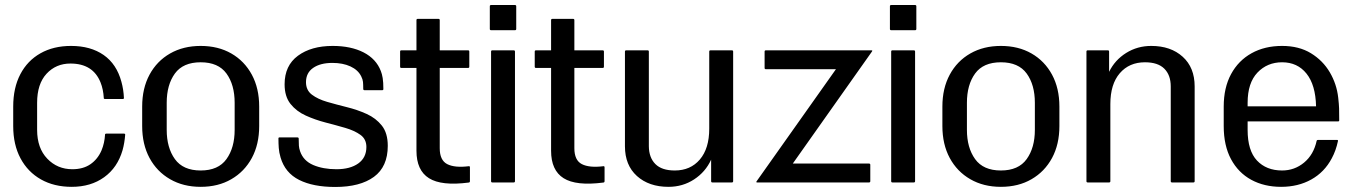

<svg xmlns="http://www.w3.org/2000/svg" viewBox="-20 -725 5385 763"><path d="M477.5 -190Q475 -156.5 467 -128Q447 -59 394 -20.8Q341 17.5 265 17.5Q195 17.5 142.8 -12Q90.5 -41.5 61.5 -95.8Q32.5 -150 32.5 -224V-301.5Q32.5 -376 60.8 -430Q89 -484 140.8 -513.2Q192.5 -542.5 262.5 -542.5Q340 -542.5 391.8 -506.5Q443.5 -470.5 462.5 -400Q471 -369.5 472.5 -335.5Q472.5 -331.5 467.5 -331.5H397.5Q392.5 -331.5 392.5 -335Q390.5 -370.5 379.5 -397.5Q349.5 -472.5 260 -472.5Q202.5 -472.5 165 -432Q127.5 -391.5 127.5 -316.5V-209Q127.5 -136.5 167.8 -94.5Q208 -52.5 267.5 -52.5Q310.5 -52.5 339.5 -72.5Q368.5 -92.5 383.5 -127.5Q395.5 -156.5 397.5 -190.5Q397.5 -194 402.5 -194H472.5Q477.5 -194 477.5 -190Z M545 -224V-301.5Q545 -374 574.2 -428.2Q603.5 -482.5 656 -512.5Q708.5 -542.5 777.5 -542.5Q847 -542.5 899.2 -512.5Q951.5 -482.5 980.8 -428.2Q1010 -374 1010 -301.5V-224Q1010 -151.5 980.8 -97.2Q951.5 -43 899.2 -12.8Q847 17.5 777.5 17.5Q708.5 17.5 656 -12.8Q603.5 -43 574.2 -97.2Q545 -151.5 545 -224ZM642.5 -209Q642.5 -138 675 -92.8Q707.5 -47.5 777.5 -47.5Q847.5 -47.5 880 -92.8Q912.5 -138 912.5 -209V-316.5Q912.5 -388 880 -432.8Q847.5 -477.5 777.5 -477.5Q707.5 -477.5 675 -432.8Q642.5 -388 642.5 -316.5Z M1091 -179H1161Q1167 -179 1167 -174.5Q1167 -156 1167.8 -146Q1168.5 -136 1172.5 -124Q1185.5 -86 1224.8 -69.2Q1264 -52.5 1317 -52.5Q1371.5 -52.5 1403.8 -75.5Q1436 -98.5 1436 -141Q1436 -172 1412.5 -189Q1389 -206 1352 -216.8Q1315 -227.5 1273.5 -238.2Q1232 -249 1195 -265.8Q1158 -282.5 1134.5 -312Q1111 -341.5 1111 -390Q1111 -464.5 1164 -503.5Q1217 -542.5 1302 -542.5Q1374.5 -542.5 1424.8 -516.8Q1475 -491 1493.5 -442.5Q1498 -431.5 1500.8 -414.8Q1503.5 -398 1503.5 -371Q1503.5 -366.5 1498.5 -366.5H1429Q1423.5 -366.5 1423.5 -371.5Q1423.5 -389.5 1422.5 -399.5Q1421.5 -409.5 1415.5 -421.5Q1403 -447 1372.8 -461Q1342.5 -475 1301 -475Q1253 -475 1224.5 -455.2Q1196 -435.5 1196 -398.5Q1196 -366.5 1219.5 -348.8Q1243 -331 1280 -320.2Q1317 -309.5 1358.5 -299.2Q1400 -289 1437 -272.2Q1474 -255.5 1497.5 -225.8Q1521 -196 1521 -145.5Q1521 -62.5 1466 -22.2Q1411 18 1312 18Q1224.5 18 1168.8 -10Q1113 -38 1095 -99Q1089 -119.5 1087.8 -137Q1086.5 -154.5 1086.5 -175Q1086.5 -179 1091 -179Z M1847.5 -60V-5Q1847.5 0 1842.5 0.5Q1734.5 14.5 1684.8 -16.8Q1635 -48 1635 -126V-455H1575Q1570 -455 1570 -460V-520Q1570 -525 1575 -525H1635V-645Q1635 -650 1640 -650H1722.5Q1727.5 -650 1727.5 -645V-525H1840Q1845 -525 1845 -520V-460Q1845 -455 1840 -455H1727.5V-136Q1727.5 -88 1757.2 -72.8Q1787 -57.5 1843 -64.5Q1847.5 -65 1847.5 -60Z M2031.5 -700V-610Q2031.5 -605 2026.5 -605H1931.5Q1926.5 -605 1926.5 -610V-700Q1926.5 -705 1931.5 -705H2026.5Q2031.5 -705 2031.5 -700ZM2026.5 -520V-5Q2026.5 0 2021.5 0H1936.5Q1931.5 0 1931.5 -5V-520Q1931.5 -525 1936.5 -525H2021.5Q2026.5 -525 2026.5 -520Z M2382.5 -60V-5Q2382.5 0 2377.5 0.5Q2269.5 14.5 2219.8 -16.8Q2170 -48 2170 -126V-455H2110Q2105 -455 2105 -460V-520Q2105 -525 2110 -525H2170V-645Q2170 -650 2175 -650H2257.5Q2262.5 -650 2262.5 -645V-525H2375Q2380 -525 2380 -520V-460Q2380 -455 2375 -455H2262.5V-136Q2262.5 -88 2292.2 -72.8Q2322 -57.5 2378 -64.5Q2382.5 -65 2382.5 -60Z M2888.5 0H2811Q2806 0 2806 -5V-90.5Q2783.5 -41.5 2738.2 -12Q2693 17.5 2636.5 17.5Q2559 17.5 2511.2 -25.5Q2463.5 -68.5 2463.5 -143.5V-520Q2463.5 -525 2468.5 -525H2553.5Q2558.5 -525 2558.5 -520V-143.5Q2559 -98.5 2584.5 -73Q2610 -47.5 2661.5 -47.5Q2724 -47.5 2761.2 -91.2Q2798.5 -135 2798.5 -213.5V-520Q2798.5 -525 2803.5 -525H2888.5Q2893.5 -525 2893.5 -520V-5Q2893.5 0 2888.5 0Z M2987 -5 3302 -450H3023.5Q3018.5 -450 3018.5 -455V-520Q3018.5 -525 3023.5 -525H3443.5Q3448.5 -525 3445 -520L3130.5 -75H3433.5Q3438.5 -75 3438.5 -70V-5Q3438.5 0 3433.5 0H2988.5Q2983.5 0 2987 -5Z M3621.5 -700V-610Q3621.5 -605 3616.5 -605H3521.5Q3516.5 -605 3516.5 -610V-700Q3516.5 -705 3521.5 -705H3616.5Q3621.5 -705 3621.5 -700ZM3616.5 -520V-5Q3616.5 0 3611.5 0H3526.5Q3521.5 0 3521.5 -5V-520Q3521.5 -525 3526.5 -525H3611.5Q3616.5 -525 3616.5 -520Z M3725 -224V-301.5Q3725 -374 3754.2 -428.2Q3783.5 -482.5 3836 -512.5Q3888.5 -542.5 3957.5 -542.5Q4027 -542.5 4079.2 -512.5Q4131.5 -482.5 4160.8 -428.2Q4190 -374 4190 -301.5V-224Q4190 -151.5 4160.8 -97.2Q4131.5 -43 4079.2 -12.8Q4027 17.5 3957.5 17.5Q3888.5 17.5 3836 -12.8Q3783.5 -43 3754.2 -97.2Q3725 -151.5 3725 -224ZM3822.5 -209Q3822.5 -138 3855 -92.8Q3887.5 -47.5 3957.5 -47.5Q4027.5 -47.5 4060 -92.8Q4092.5 -138 4092.5 -209V-316.5Q4092.5 -388 4060 -432.8Q4027.5 -477.5 3957.5 -477.5Q3887.5 -477.5 3855 -432.8Q3822.5 -388 3822.5 -316.5Z M4302.5 -525H4382.5Q4387.5 -525 4387.5 -520V-439.5Q4410.5 -486.5 4455.2 -514.5Q4500 -542.5 4555 -542.5Q4632.5 -542.5 4680 -499.5Q4727.5 -456.5 4727.5 -381.5V-5Q4727.5 0 4722.5 0H4637.5Q4632.5 0 4632.5 -5V-381.5Q4632.5 -426.5 4607 -452Q4581.5 -477.5 4530 -477.5Q4467.5 -477.5 4430 -434Q4392.5 -390.5 4392.5 -311.5V-5Q4392.5 0 4387.5 0H4302.5Q4297.5 0 4297.5 -5V-520Q4297.5 -525 4302.5 -525Z M5297 -164.5Q5289 -126.5 5272.5 -96Q5243.5 -41 5191.2 -11.8Q5139 17.5 5071 17.5Q5004 17.5 4952.5 -10.5Q4901 -38.5 4872 -92.5Q4843 -146.5 4843 -224V-301.5Q4843 -376.5 4872.2 -430.5Q4901.5 -484.5 4953.8 -513.5Q5006 -542.5 5075 -542.5Q5142 -542.5 5189.5 -513.5Q5237 -484.5 5264.5 -437.8Q5292 -391 5298 -337Q5301 -310.5 5301.5 -294.2Q5302 -278 5302 -246.5Q5302 -242.5 5297 -242.5H4938V-209Q4938 -126.5 4975.2 -87Q5012.5 -47.5 5075 -47.5Q5124.5 -47.5 5162.5 -79Q5200.5 -110.5 5212.5 -166Q5213.5 -169 5218 -169H5293Q5298 -169 5297 -164.5ZM5075 -477.5Q5016 -477.5 4977 -436.5Q4938 -395.5 4938 -316.5V-302.5H5210Q5208 -387.5 5172 -432.5Q5136 -477.5 5075 -477.5Z"/></svg>

Font: MFEK Sans
Style: Regular
Weight: 400
Designer: Owen Earl
Foundry: indestructible type*
Version: Version 0.001; ttfautohint (v1.8.4.7-5d5b)